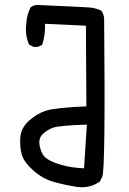

<svg xmlns="http://www.w3.org/2000/svg" viewBox="-20 -785 540 802"><path d="M303.7 -3.9Q253.9 -11.7 207 -24.4Q160.2 -37.1 121.1 -71.3Q82 -105.5 72.3 -135.3Q62.5 -165 64.5 -207Q66.4 -249 99.6 -279.3Q132.8 -309.6 170.9 -322.3Q209 -335 340.8 -340.8L338.9 -677.7L168 -685.5Q169.9 -638.7 156.2 -598.6Q142.6 -586.9 121.1 -588.9L101.6 -598.6Q84 -636.7 89.8 -685.5Q91.8 -722.7 107.4 -753.9Q125 -767.6 148.4 -763.7Q325.2 -755.9 352.5 -753.9Q379.9 -752 403.3 -740.2Q413.1 -726.6 415 -709Q420.9 -75.2 407.2 -46.9L397.5 -27.3Q358.4 2 303.7 -3.9ZM331.1 -82 342.8 -264.6Q228.5 -260.7 203.1 -252Q177.7 -243.2 158.2 -224.6Q138.7 -206.1 146.5 -171.4Q154.3 -136.7 175.8 -122.1Q197.3 -107.4 238.3 -95.7Q279.3 -84 331.1 -82Z"/></svg>

Font: NaikaiFont
Style: Regular
Weight: 400
Version: Version 1.67